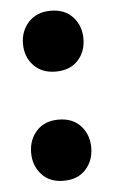

<svg xmlns="http://www.w3.org/2000/svg" viewBox="-43 -515 331 563"><g transform="rotate(-5 122.5 -234.0)"><path d="M38 -394Q38 -432 62 -458Q86 -484 127 -484Q169 -484 192.5 -458Q216 -432 216 -394Q216 -356 192.5 -330.5Q169 -305 127 -305Q86 -305 62 -330.5Q38 -356 38 -394ZM34 -74Q34 -112 57.5 -138Q81 -164 122 -164Q164 -164 187.5 -138Q211 -112 211 -74Q211 -36 187.5 -10Q164 16 122 16Q81 16 57.5 -10Q34 -36 34 -74Z"/></g></svg>

Font: Baloo 2
Style: Bold
Weight: 700
Designer: Sarang Kulkarni and Ek Type
Foundry: Ek Type
Version: Version 1.640;hotconv 1.0.111;makeotfexe 2.5.65597; ttfautoh